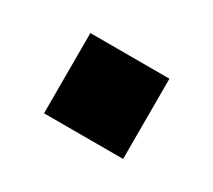

<svg xmlns="http://www.w3.org/2000/svg" viewBox="-47 -212 318 286"><g transform="rotate(30 112.0 -69.0)"><path d="M44 0H180V-138H44Z"/></g></svg>

Font: Ronzino Medium
Style: Regular
Weight: 500
Designer: Nunzio Mazzaferro
Foundry: Collletttivo
Version: Version 1.000;Glyphs 3.3 (3337)